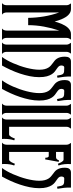

<svg xmlns="http://www.w3.org/2000/svg" viewBox="570 -1294 724 1904"><g transform="rotate(90 932.0 -342.0)"><path d="M70.3 -683.6Q88.9 -683.6 104 -675.8Q119.1 -668 131.3 -655Q143.6 -642.1 153.3 -625.2Q163.1 -608.4 170.7 -590.3Q178.2 -572.3 183.8 -554.4Q189.5 -536.6 193.4 -522Q197.3 -536.1 202.9 -553.7Q208.5 -571.3 216.1 -589.1Q223.6 -606.9 233.6 -624Q243.7 -641.1 256.1 -654.3Q268.6 -667.5 283.7 -675.5Q298.8 -683.6 316.9 -683.6H373.5Q365.7 -674.3 360.6 -663.3Q355.5 -652.3 355.5 -639.6V-46.4Q355.5 -33.2 360.1 -20.5Q364.7 -7.8 377 0H262.7Q274.4 -8.3 278.8 -20.8Q283.2 -33.2 283.2 -46.4V-567.9Q258.3 -494.6 243.9 -415.5Q229.5 -336.4 229.5 -259.3H157.2Q156.2 -335.9 143.1 -415.5Q129.9 -495.1 103.5 -566.9V-46.4Q103.5 -33.2 108.2 -20.5Q112.8 -7.8 125 0H10.7Q22 -8.3 26.9 -20.8Q31.7 -33.2 31.7 -46.4V-639.6Q31.7 -652.3 26.4 -663.3Q21 -674.3 13.7 -683.6Z M422.4 -639.6Q422.4 -652.3 416.7 -663.3Q411.1 -674.3 404.3 -683.6H512.2Q504.4 -674.3 499.3 -663.3Q494.1 -652.3 494.1 -639.6V-46.4Q494.1 -33.2 498.8 -20.5Q503.4 -7.8 515.6 0H401.4Q412.6 -8.3 417.5 -20.8Q422.4 -33.2 422.4 -46.4Z M648.9 -617.2Q637.7 -617.2 633.5 -607.7Q629.4 -598.1 629.4 -588.4Q629.4 -572.8 637.9 -563.2Q646.5 -553.7 659.4 -544.9Q672.4 -536.1 687.3 -525.1Q702.1 -514.2 715.1 -494.9Q728 -475.6 736.6 -445.3Q745.1 -415 745.1 -368.2Q745.1 -322.8 735.4 -274.4Q725.6 -226.1 709.5 -178Q693.4 -129.9 672.6 -84.5Q651.9 -39.1 629.9 0H544.9Q561 -21.5 576.9 -49.8Q592.8 -78.1 606.7 -110.1Q620.6 -142.1 632.6 -176.3Q644.5 -210.4 653.1 -244.1Q661.6 -277.8 666.5 -309.8Q671.4 -341.8 671.4 -369.1Q671.4 -400.9 665.8 -422.4Q660.2 -443.8 651.1 -458.7Q642.1 -473.6 630.4 -483.9Q618.7 -494.1 606.7 -502.9Q594.7 -511.7 583 -521Q571.3 -530.3 562.3 -543.7Q553.2 -557.1 547.6 -576.2Q542 -595.2 542 -623.5Q542 -635.7 544.2 -646.7Q546.4 -657.7 552 -665.8Q557.6 -673.8 566.7 -678.7Q575.7 -683.6 589.8 -683.6H739.3Q738.3 -647.5 741.5 -616.5Q744.6 -585.4 751 -549.8L730.5 -545.4Q725.6 -570.3 722.2 -584.7Q718.8 -599.1 711.2 -606.4Q703.6 -613.8 689.5 -615.5Q675.3 -617.2 648.9 -617.2Z M880.9 -617.2Q869.6 -617.2 865.5 -607.7Q861.3 -598.1 861.3 -588.4Q861.3 -572.8 869.9 -563.2Q878.4 -553.7 891.4 -544.9Q904.3 -536.1 919.2 -525.1Q934.1 -514.2 947 -494.9Q960 -475.6 968.5 -445.3Q977.1 -415 977.1 -368.2Q977.1 -322.8 967.3 -274.4Q957.5 -226.1 941.4 -178Q925.3 -129.9 904.5 -84.5Q883.8 -39.1 861.8 0H776.9Q793 -21.5 808.8 -49.8Q824.7 -78.1 838.6 -110.1Q852.5 -142.1 864.5 -176.3Q876.5 -210.4 885 -244.1Q893.6 -277.8 898.4 -309.8Q903.3 -341.8 903.3 -369.1Q903.3 -400.9 897.7 -422.4Q892.1 -443.8 883.1 -458.7Q874 -473.6 862.3 -483.9Q850.6 -494.1 838.6 -502.9Q826.7 -511.7 814.9 -521Q803.2 -530.3 794.2 -543.7Q785.2 -557.1 779.5 -576.2Q773.9 -595.2 773.9 -623.5Q773.9 -635.7 776.1 -646.7Q778.3 -657.7 783.9 -665.8Q789.6 -673.8 798.6 -678.7Q807.6 -683.6 821.8 -683.6H971.2Q970.2 -647.5 973.4 -616.5Q976.6 -585.4 982.9 -549.8L962.4 -545.4Q957.5 -570.3 954.1 -584.7Q950.7 -599.1 943.1 -606.4Q935.5 -613.8 921.4 -615.5Q907.2 -617.2 880.9 -617.2Z M1027.8 -639.6Q1027.8 -652.3 1022.2 -663.3Q1016.6 -674.3 1009.8 -683.6H1117.7Q1109.9 -674.3 1104.7 -663.3Q1099.6 -652.3 1099.6 -639.6V-46.4Q1099.6 -33.2 1104.2 -20.5Q1108.9 -7.8 1121.1 0H1006.8Q1018.1 -8.3 1022.9 -20.8Q1027.8 -33.2 1027.8 -46.4Z M1144.5 0Q1156.2 -8.3 1160.9 -20.8Q1165.5 -33.2 1165.5 -46.4V-639.6Q1165.5 -652.3 1160.2 -663.3Q1154.8 -674.3 1147.5 -683.6H1255.4Q1248 -674.3 1242.7 -663.3Q1237.3 -652.3 1237.3 -639.6V-70.3H1313Q1320.8 -70.3 1327.4 -77.1Q1334 -84 1339.1 -93.3Q1344.2 -102.5 1348.1 -112.3Q1352.1 -122.1 1354.5 -127.9L1371.6 -121.1Q1364.3 -99.1 1360.8 -75.7Q1357.4 -52.2 1357.4 -28.8Q1357.4 -21.5 1357.4 -14.2Q1357.4 -6.8 1358.4 0Z M1394 0Q1405.3 -8.3 1410.2 -20.8Q1415 -33.2 1415 -46.4V-639.6Q1415 -652.3 1409.7 -663.3Q1404.3 -674.3 1397 -683.6H1607.4Q1605 -652.8 1607.9 -621.3Q1610.8 -589.8 1621.1 -560.1L1604 -553.7Q1601.6 -559.6 1597.7 -569.1Q1593.8 -578.6 1588.4 -587.6Q1583 -596.7 1576.7 -603.5Q1570.3 -610.4 1562.5 -610.4H1486.8V-535.6H1539.1Q1551.8 -535.6 1559.1 -544.4Q1566.4 -553.2 1569.8 -564.5L1585 -562.5L1560.5 -427.7L1543.5 -430.2Q1543.9 -435.1 1543.5 -440.7Q1543 -446.3 1541.3 -451.4Q1539.6 -456.5 1535.9 -460Q1532.2 -463.4 1525.9 -463.4H1486.8V-70.3H1562.5Q1570.3 -70.3 1576.7 -77.1Q1583 -84 1588.4 -93.3Q1593.8 -102.5 1597.7 -112.3Q1601.6 -122.1 1604 -127.9L1621.1 -121.1Q1613.3 -99.1 1609.9 -75.7Q1606.4 -52.2 1606.4 -28.8Q1606.4 -21.5 1606.4 -14.2Q1606.4 -6.8 1607.4 0Z M1750 -617.2Q1738.8 -617.2 1734.6 -607.7Q1730.5 -598.1 1730.5 -588.4Q1730.5 -572.8 1739 -563.2Q1747.6 -553.7 1760.5 -544.9Q1773.4 -536.1 1788.3 -525.1Q1803.2 -514.2 1816.2 -494.9Q1829.1 -475.6 1837.6 -445.3Q1846.2 -415 1846.2 -368.2Q1846.2 -322.8 1836.4 -274.4Q1826.7 -226.1 1810.5 -178Q1794.4 -129.9 1773.7 -84.5Q1752.9 -39.1 1731 0H1646Q1662.1 -21.5 1678 -49.8Q1693.8 -78.1 1707.8 -110.1Q1721.7 -142.1 1733.6 -176.3Q1745.6 -210.4 1754.2 -244.1Q1762.7 -277.8 1767.6 -309.8Q1772.5 -341.8 1772.5 -369.1Q1772.5 -400.9 1766.8 -422.4Q1761.2 -443.8 1752.2 -458.7Q1743.2 -473.6 1731.4 -483.9Q1719.7 -494.1 1707.8 -502.9Q1695.8 -511.7 1684.1 -521Q1672.4 -530.3 1663.3 -543.7Q1654.3 -557.1 1648.7 -576.2Q1643.1 -595.2 1643.1 -623.5Q1643.1 -635.7 1645.3 -646.7Q1647.5 -657.7 1653.1 -665.8Q1658.7 -673.8 1667.7 -678.7Q1676.8 -683.6 1690.9 -683.6H1840.3Q1839.4 -647.5 1842.5 -616.5Q1845.7 -585.4 1852.1 -549.8L1831.5 -545.4Q1826.7 -570.3 1823.2 -584.7Q1819.8 -599.1 1812.3 -606.4Q1804.7 -613.8 1790.5 -615.5Q1776.4 -617.2 1750 -617.2Z"/></g></svg>

Font: XAYAX
Style: Regular
Weight: 400
Designer: Peter Wiegel
Foundry: Peter Wiegel
Version: Version 1.000 2009 initial release